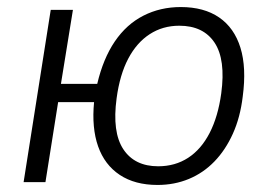

<svg xmlns="http://www.w3.org/2000/svg" viewBox="-20 -517 767 545"><path d="M427 8Q363 8 320 -20.5Q277 -49 258.5 -101.5Q240 -154 247 -227H145L109 0H47L124 -489H187L153 -279H256Q273 -351 306 -399.5Q339 -448 387 -472.5Q435 -497 493 -497Q559 -497 602 -467.5Q645 -438 662.5 -381.5Q680 -325 669 -243Q662 -184 641 -137.5Q620 -91 588.5 -58.5Q557 -26 516 -9Q475 8 427 8ZM429 -45Q477 -45 514 -69Q551 -93 575 -139.5Q599 -186 608 -252Q621 -348 589 -396Q557 -444 489 -444Q442 -444 405 -420Q368 -396 344 -350.5Q320 -305 311 -238Q298 -142 330 -93.5Q362 -45 429 -45Z"/></svg>

Font: Nunito Sans 10pt SemiCondensed Light
Style: Italic
Weight: 300
Width: 4
Italic angle: -9°
Designer: Vernon Adams
Foundry: Vernon Adams
Version: Version 3.101;gftools[0.9.27]